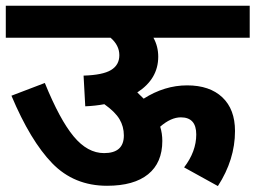

<svg xmlns="http://www.w3.org/2000/svg" viewBox="-20 -642 882 663"><path d="M604.5 -236.8Q570.3 -236.8 533.2 -204.6Q540.5 -181.2 540.5 -155.3Q540.5 -80.1 491.5 -40.3Q442.4 -0.5 349.6 -0.5Q235.8 -0.5 160.4 -78.1Q85 -155.8 19.5 -311.5L134.8 -355.5Q186.5 -228.5 234.4 -170.9Q282.2 -113.3 339.4 -113.3Q407.7 -113.3 407.7 -174.3Q407.7 -205.1 392.6 -230.5Q377.4 -255.9 340.3 -282.2Q309.6 -276.4 274.4 -274.9L268.6 -380.9Q334.5 -382.8 363.3 -400.1Q392.1 -417.5 392.1 -451.4Q392.1 -485.4 361.8 -511.7H0V-622.1H842.3V-511.7H509.8Q526.4 -481.9 526.4 -446.3Q526.4 -369.6 454.1 -322.8Q465.3 -312.5 476.1 -301.3Q548.3 -347.2 626.2 -347.2Q704.1 -347.2 747.8 -305.9Q791.5 -264.6 791.5 -189.5Q791.5 -90.8 732.4 0.5L615.7 -64Q657.7 -118.7 657.7 -177.7Q657.7 -236.8 604.5 -236.8Z"/></svg>

Font: NotoSans-Bold
Style: Bold
Weight: 700
Designer: Monotype Design team
Foundry: Monotype Imaging Inc.
Version: Version 1.04